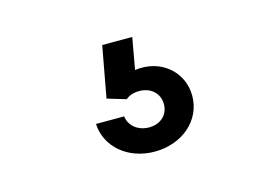

<svg xmlns="http://www.w3.org/2000/svg" viewBox="-53 -128 706 494"><g transform="rotate(-15 300.0 119.0)"><path d="M254 161H179C182 223 236 269 307 269C381 269 437 220 437 155C437 90 381 43 312 53L327 -31H247L222 105L272 120C281 112 294 108 308 108C339 108 361 128 361 157C361 185 340 205 309 205C280 205 257 187 254 161Z"/></g></svg>

Font: CommitMono
Style: 500Regular
Weight: 500
Monospace: yes
Designer: Eigil Nikolajsen
Foundry: Eigil Nikolajsen
Version: Version 1.143